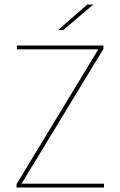

<svg xmlns="http://www.w3.org/2000/svg" viewBox="-20 -844 542 864"><path d="M448 -17.5V0H54.5V-15.5L422.5 -622H56V-639H445.5V-624L77 -17.5ZM372.5 -823.5H398.5V-822.5L265 -709H242.5V-709.5Z"/></svg>

Font: Anek Latin Medium Thin
Style: Regular
Weight: 250
Version: Version 1.003